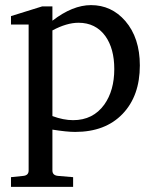

<svg xmlns="http://www.w3.org/2000/svg" viewBox="-20 -513 601 751"><path d="M527 -257Q527 -138 459.5 -67.5Q392 3 274 3Q241 3 185 -6V154Q185 173 207 175L266 180V218H23V180L71 175Q92 173 92 154V-417H23V-450L145 -488H185V-432Q264 -493 336 -493Q416 -493 470 -431Q527 -365 527 -257ZM427 -243Q427 -323 392 -372Q354 -424 287 -424Q241 -424 185 -394V-59Q228 -43 266 -43Q344 -43 388 -104Q427 -159 427 -243Z"/></svg>

Font: Apparatus SIL
Style: Regular
Weight: 400
Version: Version 1.0